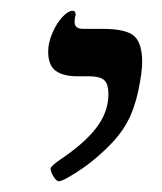

<svg xmlns="http://www.w3.org/2000/svg" viewBox="-20 -607 302 358"><path d="M124 -464.8Q97.7 -464.8 83.7 -475.1Q69.8 -485.4 69.8 -511.2Q69.8 -527.3 77.9 -545.9Q85.9 -564.5 96.7 -575.7Q107.4 -586.9 115.2 -586.9Q121.1 -586.9 121.1 -579.1Q119.1 -573.2 119.1 -565.9Q119.1 -553.2 134.8 -553.2H170.9Q215.3 -553.2 230.2 -539.8Q245.1 -526.4 245.1 -491.2Q245.1 -471.7 237.8 -437.5Q230.5 -403.3 216.8 -378.4Q203.1 -353.5 177 -328.6Q150.9 -303.7 123.8 -286.4Q96.7 -269 89.8 -269Q85 -269 79.6 -278.1Q74.2 -287.1 74.2 -293Q75.7 -297.9 91.8 -309.1Q137.7 -339.8 159.9 -369.1Q182.1 -398.4 182.1 -431.2Q182.1 -451.2 173.8 -458Q165.5 -464.8 146 -464.8Z"/></svg>

Font: Tinos
Style: Italic
Weight: 400
Italic angle: -16.333°
Designer: Steve Matteson
Foundry: Monotype Imaging Inc.
Version: Version 1.32